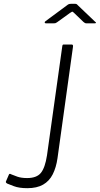

<svg xmlns="http://www.w3.org/2000/svg" viewBox="-20 -975 523 1005"><path d="M281 -147Q274 -98 256 -62.5Q238 -27 205.5 -8.5Q173 10 123 10Q80 10 52.5 -0.5Q25 -11 18 -14Q13 -17 11.5 -19.5Q10 -22 11 -25L27 -62Q28 -64 30.5 -65Q33 -66 40 -62Q51 -57 71.5 -50Q92 -43 122 -43Q172 -43 194 -70Q216 -97 226 -162L306 -733Q307 -739 308.5 -740.5Q310 -742 314 -742H355Q364 -742 362 -730L281 -147ZM417 -860 366 -909Q359 -915 357.5 -914Q356 -913 346 -907L278 -858Q272 -854 269.5 -853.5Q267 -853 261 -853H220Q215 -853 214 -856.5Q213 -860 218 -864L329 -946Q335 -951 339.5 -953Q344 -955 352 -955H374Q381 -955 384 -951Q387 -947 390 -945L477 -862Q483 -858 482.5 -855.5Q482 -853 476 -853H431Q427 -853 424 -855Q421 -857 417 -860Z"/></svg>

Font: Libre Franklin Thin ExtraLight
Style: Italic
Weight: 250
Italic angle: -8°
Version: Version 3.000